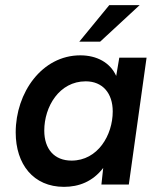

<svg xmlns="http://www.w3.org/2000/svg" viewBox="-20 -717 620 746"><path d="M228.5 9C286 9 340 -11 381 -64.5L374 0H480.5L549.5 -493H443.5L431.5 -422C408 -474 356 -502 292 -502C143 -502 41 -357 41 -202.5C41 -78.5 110 9 228.5 9ZM152 -209.5C152 -303 210.5 -401 313 -401C378.5 -401 418 -355 418 -284C418 -192 360 -93 258 -93C191 -93 152 -138 152 -209.5ZM288 -555H369L522.5 -697H404.5Z"/></svg>

Font: HK Grotesk SemiBold
Style: Italic
Weight: 600
Italic angle: -16°
Designer: Alfredo Marco Pradil
Foundry: Hanken Design Co.
Version: Version 3.001;FEAKit 1.0